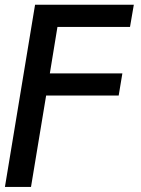

<svg xmlns="http://www.w3.org/2000/svg" viewBox="-28 -562 580 787"><path d="M-7.8 204.1 115.7 -542.5H520.5L504.9 -451.7H207.5L176.3 -261.2H473.6L458.5 -170.4H161.1L99.1 204.1Z"/></svg>

Font: Inter 16pt Medium
Style: Italic
Weight: 500
Italic angle: -9.3988°
Version: Version 4.001;git-66647c0bb